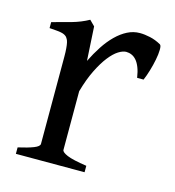

<svg xmlns="http://www.w3.org/2000/svg" viewBox="-78 -537 553 605"><g transform="rotate(15 198.0 -234.5)"><path d="M376 -450.7Q380.4 -447.8 380.1 -433.6Q379.9 -419.4 376.2 -400.9Q372.6 -382.3 366.7 -362.8Q360.8 -343.3 355 -330.1H334Q331.1 -349.6 325.7 -363.3Q320.3 -377 313.2 -385Q306.2 -393.1 297.6 -396.7Q289.1 -400.4 279.8 -400.4Q269 -400.4 254.6 -391.4Q240.2 -382.3 225.1 -363Q210 -343.8 195.1 -313.7Q180.2 -283.7 168.5 -242.2V-50.8Q168.5 -43.5 186.8 -35.6Q205.1 -27.8 251 -21V0H26.9V-21Q59.1 -28.3 77.1 -35.4Q95.2 -42.5 95.2 -50.8V-335Q95.2 -351.1 94.2 -362.1Q93.3 -373 91.8 -379.9Q90.3 -386.7 88.1 -390.6Q85.9 -394.5 84 -397Q80.6 -400.4 76.4 -402.6Q72.3 -404.8 65.7 -406.2Q59.1 -407.7 49.8 -408.4Q40.5 -409.2 26.9 -410.2V-429.7Q58.6 -438 89.1 -446.5Q119.6 -455.1 144 -468.8L161.1 -451.7L167.5 -340.8Q180.7 -367.7 196 -391.1Q211.4 -414.6 229 -431.9Q246.6 -449.2 265.9 -459Q285.2 -468.8 306.2 -468.8Q321.8 -468.8 339.8 -464.8Q357.9 -460.9 376 -450.7Z"/></g></svg>

Font: Gentium Plus Afr
Style: Regular
Weight: 400
Designer: J. Victor Gaultney, Annie Olsen, Iska Routamaa, Becca Hirsbrunner
Foundry: SIL International
Version: Version 5.000